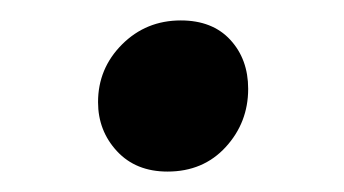

<svg xmlns="http://www.w3.org/2000/svg" viewBox="-20 -353 337 188"><path d="M144 -185Q113 -185 94.5 -205Q76 -225 76 -253Q76 -286 99.5 -309.5Q123 -333 157 -333Q188 -333 205.5 -314Q223 -295 223 -266Q223 -233 201 -209Q179 -185 144 -185Z"/></svg>

Font: Tiro Devanagari Sanskrit
Style: Italic
Weight: 400
Italic angle: -11°
Designer: Devanagari: John Hudson & Fiona Ross, assisted by Paul Hanslow. Latin: John Hudson with Paul Hanslow, assisted by Kaja S
Foundry: Tiro Typeworks Ltd.
Version: Version 1.52